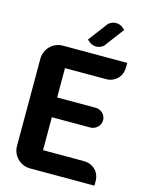

<svg xmlns="http://www.w3.org/2000/svg" viewBox="-132 -990 827 1072"><g transform="rotate(15 281.0 -454.0)"><path d="M414.6 -827.1Q406.7 -816.9 399.2 -806.6Q391.6 -796.4 385.5 -788.6Q379.4 -780.8 375.7 -775.6Q372.1 -770.5 372.1 -770.5Q363.3 -761.7 352.3 -757.3Q341.3 -752.9 329.6 -752.7Q317.9 -752.4 306.6 -756.6Q295.4 -760.7 286.1 -769L274.9 -778.8L316.9 -834.5Q324.7 -844.7 332.3 -854.7Q339.8 -864.7 345.7 -872.8Q351.6 -880.9 355.5 -885.7Q359.4 -890.6 359.4 -890.6Q368.2 -899.4 379.2 -903.8Q390.1 -908.2 401.9 -908.4Q413.6 -908.7 424.8 -904.8Q436 -900.9 445.3 -892.6L456.5 -882.8ZM521.5 0H148.4Q127 0 108.4 -8.1Q89.8 -16.1 75.9 -30Q62 -43.9 54 -62.5Q45.9 -81.1 45.9 -102.5V-606.9Q45.9 -627.9 54 -646.7Q62 -665.5 75.9 -679.4Q89.8 -693.4 108.4 -701.4Q127 -709.5 148.4 -709.5H520.5V-684.1Q520.5 -666.5 515.1 -650.4Q505.9 -623.5 482.4 -607.4Q459 -591.3 430.7 -591.3H192.4V-421.9H415.5Q427.7 -421.9 438.5 -417.2Q449.2 -412.6 457 -404.5Q464.8 -396.5 469.2 -385.5Q473.6 -374.5 473.1 -362.3Q472.7 -350.6 467.5 -340.6Q462.4 -330.6 454.3 -323.2Q446.3 -315.9 436 -311.8Q425.8 -307.6 414.1 -307.6H192.4V-117.2H430.7Q445.8 -117.2 460.2 -112.3Q474.6 -107.4 486.3 -98.6Q498 -89.8 506.3 -77.4Q514.6 -64.9 518.1 -49.8Q521 -37.1 521 -25.4V-1Z"/></g></svg>

Font: Millunium
Style: Bold
Weight: 700
Designer: kolcsarzsolt
Foundry: Kolcsar Szilard Zsolt
Version: Version 2.000980; 2016